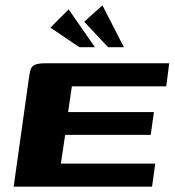

<svg xmlns="http://www.w3.org/2000/svg" viewBox="-20 -696 651 716"><path d="M31 0 87 -399Q90 -422 93.5 -435Q97 -448 109.5 -454Q122 -460 149 -460H611L600 -374H248L234 -278H554L542 -193H223L207 -86H559L547 0ZM276 -520 168 -593 236 -661 334 -520ZM383 -520 294 -615 362 -676 442 -520Z"/></svg>

Font: Genos
Style: Bold Italic
Weight: 700
Italic angle: -8°
Version: Version 1.010